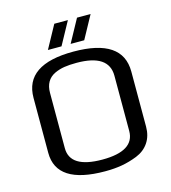

<svg xmlns="http://www.w3.org/2000/svg" viewBox="-122 -929 923 1037"><g transform="rotate(-15 339.5 -410.5)"><path d="M278 -831H354L284 -703H208ZM405 -831H481L411 -703H335ZM66 -166V-473Q66 -659 338 -659Q613 -659 613 -474V-166Q613 -114 588 -77Q563 -40 518 -22Q475 -5 432.5 2.5Q390 10 338 10Q66 10 66 -166ZM519 -167V-476Q519 -596 339 -596Q299 -596 270.5 -591.5Q242 -587 216 -575Q159 -548 159 -476V-167Q159 -55 340 -55Q519 -55 519 -167Z"/></g></svg>

Font: Play
Style: Regular
Weight: 400
Designer: Jonas Hecksher (Cyrillic expansion: Cyreal)
Foundry: Jonas Hecksher, Playtype, e-types AS
Version: Version 2.101; ttfautohint (v1.5.65-e2d9)